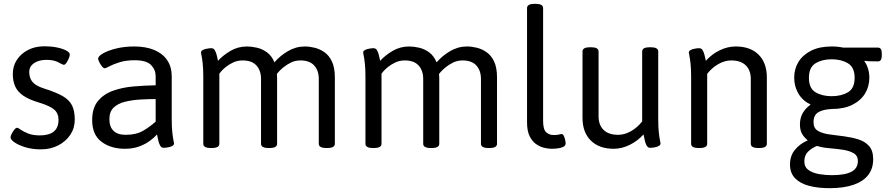

<svg xmlns="http://www.w3.org/2000/svg" viewBox="-20 -772 4651 1004"><path d="M213 -530Q247 -530 277 -524Q307 -518 326 -508Q345 -498 345 -487Q345 -479 339.5 -466Q334 -453 327 -443Q320 -433 313 -433Q309 -433 285.5 -446Q262 -459 222 -459Q184 -459 158.5 -442Q133 -425 133 -396Q133 -374 141 -357.5Q149 -341 166 -329.5Q183 -318 211 -309Q272 -290 307 -270Q342 -250 356.5 -221Q371 -192 371 -147Q371 -102 347.5 -67Q324 -32 284 -11.5Q244 9 194 9Q148 9 112.5 -2Q77 -13 56 -27.5Q35 -42 35 -54Q35 -60 41 -72Q47 -84 55 -94Q63 -104 70 -104Q74 -104 88 -94Q102 -84 127 -74Q152 -64 188 -64Q286 -64 286 -145Q286 -179 264 -198.5Q242 -218 186 -235Q132 -251 102 -271.5Q72 -292 59.5 -320Q47 -348 47 -385Q47 -427 68.5 -459.5Q90 -492 127 -511Q164 -530 213 -530Z M681 -529Q743 -529 787 -510.5Q831 -492 854.5 -457Q878 -422 878 -372V-148Q878 -107 881 -80Q884 -53 887 -38.5Q890 -24 890 -22Q890 -15 883.5 -10.5Q877 -6 868 -3.5Q859 -1 850 0Q841 1 836 1Q824 1 817.5 -10.5Q811 -22 807.5 -38.5Q804 -55 801 -69Q782 -48 757 -31Q732 -14 701.5 -4Q671 6 633 6Q560 6 511 -30.5Q462 -67 462 -144Q462 -207 492 -243.5Q522 -280 571 -297.5Q620 -315 678.5 -320Q737 -325 794 -326V-373Q794 -407 770 -432Q746 -457 684 -457Q639 -457 605.5 -446.5Q572 -436 552.5 -425.5Q533 -415 528 -415Q521 -415 513 -425Q505 -435 499 -447.5Q493 -460 493 -465Q493 -478 519 -493Q545 -508 588 -518.5Q631 -529 681 -529ZM794 -254Q755 -254 713 -251.5Q671 -249 634 -240Q597 -231 574.5 -209.5Q552 -188 552 -149Q552 -109 573.5 -88Q595 -67 637 -67Q692 -67 728 -88Q764 -109 794 -136Z M1574 -529Q1598 -529 1625 -522.5Q1652 -516 1676.5 -499Q1701 -482 1716 -450Q1731 -418 1731 -367V-20Q1731 2 1691 2H1687Q1647 2 1647 -20V-359Q1647 -403 1623 -429.5Q1599 -456 1551 -456Q1524 -456 1501.5 -445Q1479 -434 1461.5 -419.5Q1444 -405 1434 -393Q1424 -381 1423 -379L1422 -413Q1426 -402 1427.5 -389.5Q1429 -377 1429 -366V-20Q1429 2 1389 2H1385Q1345 2 1345 -20V-359Q1345 -403 1321 -429.5Q1297 -456 1249 -456Q1222 -456 1199.5 -445.5Q1177 -435 1160.5 -421.5Q1144 -408 1135.5 -397.5Q1127 -387 1127 -387V-20Q1127 2 1087 2H1083Q1043 2 1043 -20V-371Q1043 -412 1040 -439Q1037 -466 1034 -480Q1031 -494 1031 -497Q1031 -504 1037.5 -508.5Q1044 -513 1053 -515.5Q1062 -518 1071 -519Q1080 -520 1085 -520Q1097 -520 1103.5 -509Q1110 -498 1113.5 -482.5Q1117 -467 1120 -454Q1145 -482 1184.5 -505.5Q1224 -529 1272 -529Q1296 -529 1324 -522.5Q1352 -516 1376.5 -498Q1401 -480 1415 -446Q1444 -480 1485.5 -504.5Q1527 -529 1574 -529Z M2422 -529Q2446 -529 2473 -522.5Q2500 -516 2524.5 -499Q2549 -482 2564 -450Q2579 -418 2579 -367V-20Q2579 2 2539 2H2535Q2495 2 2495 -20V-359Q2495 -403 2471 -429.5Q2447 -456 2399 -456Q2372 -456 2349.5 -445Q2327 -434 2309.5 -419.5Q2292 -405 2282 -393Q2272 -381 2271 -379L2270 -413Q2274 -402 2275.5 -389.5Q2277 -377 2277 -366V-20Q2277 2 2237 2H2233Q2193 2 2193 -20V-359Q2193 -403 2169 -429.5Q2145 -456 2097 -456Q2070 -456 2047.5 -445.5Q2025 -435 2008.5 -421.5Q1992 -408 1983.5 -397.5Q1975 -387 1975 -387V-20Q1975 2 1935 2H1931Q1891 2 1891 -20V-371Q1891 -412 1888 -439Q1885 -466 1882 -480Q1879 -494 1879 -497Q1879 -504 1885.5 -508.5Q1892 -513 1901 -515.5Q1910 -518 1919 -519Q1928 -520 1933 -520Q1945 -520 1951.5 -509Q1958 -498 1961.5 -482.5Q1965 -467 1968 -454Q1993 -482 2032.5 -505.5Q2072 -529 2120 -529Q2144 -529 2172 -522.5Q2200 -516 2224.5 -498Q2249 -480 2263 -446Q2292 -480 2333.5 -504.5Q2375 -529 2422 -529Z M2780 -752Q2820 -752 2820 -730V-140Q2820 -95 2836 -80.5Q2852 -66 2874 -66Q2896 -66 2903 -68.5Q2910 -71 2917 -71Q2924 -71 2928.5 -61Q2933 -51 2935.5 -39.5Q2938 -28 2938 -24Q2938 -10 2925.5 -4Q2913 2 2895.5 4Q2878 6 2865 6Q2846 6 2824 0.5Q2802 -5 2782 -19.5Q2762 -34 2749 -61Q2736 -88 2736 -132V-730Q2736 -752 2776 -752Z M3382 -525Q3422 -525 3422 -503V-148Q3422 -107 3425 -80Q3428 -53 3431 -38.5Q3434 -24 3434 -22Q3434 -15 3427.5 -10.5Q3421 -6 3412 -3.5Q3403 -1 3394 0Q3385 1 3380 1Q3368 1 3361.5 -10.5Q3355 -22 3351.5 -38.5Q3348 -55 3345 -69Q3313 -34 3272 -14Q3231 6 3189 6Q3113 6 3069.5 -37Q3026 -80 3026 -156V-503Q3026 -525 3066 -525H3070Q3110 -525 3110 -503V-164Q3110 -118 3136.5 -92.5Q3163 -67 3212 -67Q3246 -67 3279.5 -86Q3313 -105 3338 -137V-503Q3338 -525 3378 -525Z M3827 -529Q3904 -529 3947 -486Q3990 -443 3990 -367V-20Q3990 2 3950 2H3946Q3906 2 3906 -20V-359Q3906 -405 3879.5 -430.5Q3853 -456 3804 -456Q3770 -456 3736.5 -437Q3703 -418 3678 -386V-20Q3678 2 3638 2H3634Q3594 2 3594 -20V-371Q3594 -412 3591 -439Q3588 -466 3585 -480Q3582 -494 3582 -497Q3582 -504 3588.5 -508.5Q3595 -513 3604 -515.5Q3613 -518 3622 -519Q3631 -520 3636 -520Q3648 -520 3654.5 -509Q3661 -498 3664.5 -482.5Q3668 -467 3671 -454Q3702 -489 3743.5 -509Q3785 -529 3827 -529Z M4330 -529Q4346 -529 4360.5 -527.5Q4375 -526 4389 -523H4571Q4591 -523 4591 -493V-481Q4591 -451 4571 -451Q4547 -451 4531 -451.5Q4515 -452 4501 -454L4500 -452Q4513 -434 4519.5 -411.5Q4526 -389 4526 -366Q4526 -320 4503.5 -283Q4481 -246 4437 -224Q4393 -202 4329 -202Q4284 -200 4259 -185Q4234 -170 4234 -133Q4234 -101 4257.5 -87.5Q4281 -74 4318 -69Q4355 -64 4395 -59Q4433 -54 4467.5 -43.5Q4502 -33 4524 -9Q4546 15 4546 61Q4546 109 4520.5 142.5Q4495 176 4444 194Q4393 212 4318 212Q4258 212 4211.5 200Q4165 188 4138 160.5Q4111 133 4111 88Q4111 42 4137.5 10.5Q4164 -21 4202 -37L4203 -39Q4185 -53 4174 -72.5Q4163 -92 4163 -121Q4163 -155 4177.5 -180.5Q4192 -206 4219 -225Q4176 -246 4154.5 -283.5Q4133 -321 4133 -366Q4133 -412 4155.5 -448.5Q4178 -485 4221.5 -507Q4265 -529 4330 -529ZM4252 -9Q4225 2 4205.5 21Q4186 40 4186 72Q4186 102 4208.5 117.5Q4231 133 4264 138.5Q4297 144 4329 144Q4399 144 4432.5 126Q4466 108 4466 70Q4466 42 4443.5 29Q4421 16 4387 11Q4353 6 4316.5 3Q4280 0 4252 -9ZM4329 -462Q4279 -462 4244.5 -441Q4210 -420 4210 -365Q4210 -310 4244.5 -289.5Q4279 -269 4329 -269Q4379 -269 4414 -289.5Q4449 -310 4449 -365Q4449 -420 4414 -441Q4379 -462 4329 -462Z"/></svg>

Font: Asap VF Beta
Style: Regular
Weight: 400
Designer: Pablo Cosgaya
Foundry: Pablo Cosgaya
Version: Version 1.007